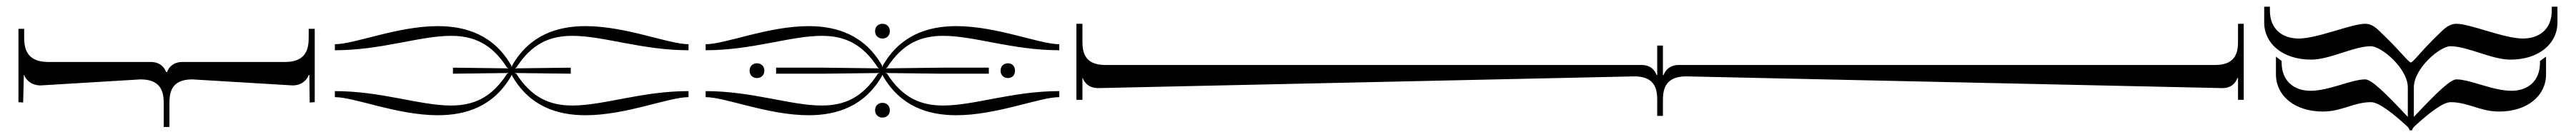

<svg xmlns="http://www.w3.org/2000/svg" viewBox="-20 -447 7677 409"><path d="M524 -262C496 -262 483 -246 478 -232H475C470 -246 457 -262 429 -262H123C55 -262 52 -309 52 -337V-361H35V-142L49 -141L51 -223H52C57 -209 73 -192 101 -192L399 -210C467 -210 468 -163 468 -135V-68H485V-135C485 -163 485 -210 553 -210L852 -192C880 -192 895 -209 900 -223H902L903 -141L918 -142V-361H900V-337C900 -309 898 -262 830 -262Z M1681 -227V-245C1672 -245 1528 -243 1519 -243L1516 -242V-244H1518C1565 -318 1620 -340 1686 -340C1779 -340 1893 -297 2032 -297V-315C1973 -315 1846 -369 1725 -369C1640 -369 1558 -342 1506 -251V-248H1504V-251C1452 -342 1370 -369 1285 -369C1164 -369 1037 -315 978 -315V-297C1117 -297 1231 -340 1324 -340C1390 -340 1445 -318 1492 -244H1494V-242L1491 -243C1482 -243 1339 -245 1330 -245V-227C1339 -227 1483 -229 1492 -229L1494 -230L1495 -228H1492C1445 -154 1390 -132 1324 -132C1231 -132 1117 -175 978 -175V-157C1037 -157 1164 -103 1285 -103C1370 -103 1452 -130 1504 -221V-223H1506V-221C1558 -130 1640 -103 1725 -103C1846 -103 1973 -157 2032 -157V-175C1893 -175 1779 -132 1686 -132C1620 -132 1565 -154 1518 -228H1515L1516 -230L1518 -229C1527 -229 1672 -227 1681 -227Z M2610 -96C2623 -96 2632 -105 2632 -118C2632 -131 2623 -140 2610 -140C2597 -140 2588 -131 2588 -118C2588 -105 2597 -96 2610 -96ZM2984 -258C2971 -258 2962 -249 2962 -236C2962 -223 2971 -214 2984 -214C2997 -214 3005 -223 3005 -236C3005 -249 2997 -258 2984 -258ZM2236 -258C2223 -258 2214 -249 2214 -236C2214 -223 2223 -214 2236 -214C2249 -214 2258 -223 2258 -236C2258 -249 2249 -258 2236 -258ZM2610 -376C2597 -376 2588 -367 2588 -354C2588 -341 2597 -332 2610 -332C2623 -332 2632 -341 2632 -354C2632 -367 2623 -376 2610 -376ZM2623 -229C2632 -229 2777 -227 2786 -227H2927V-245H2786C2777 -245 2633 -243 2624 -243L2621 -242V-244H2623C2670 -318 2725 -340 2791 -340C2884 -340 2998 -297 3137 -297V-315C3078 -315 2951 -369 2830 -369C2745 -369 2663 -342 2611 -251V-248H2609V-251C2557 -342 2475 -369 2390 -369C2269 -369 2142 -315 2083 -315V-297C2222 -297 2336 -340 2429 -340C2495 -340 2550 -318 2597 -244H2599V-242L2596 -243C2587 -243 2444 -245 2435 -245H2293V-227H2435C2444 -227 2588 -229 2597 -229L2599 -230L2600 -228H2597C2550 -154 2495 -132 2429 -132C2336 -132 2222 -175 2083 -175V-157C2142 -157 2269 -103 2390 -103C2475 -103 2557 -130 2609 -221V-223H2611V-221C2663 -130 2745 -103 2830 -103C2951 -103 3078 -157 3137 -157V-175C2998 -175 2884 -132 2791 -132C2725 -132 2670 -154 2623 -228H2620L2621 -230Z M4872 -253H3274C3206 -253 3206 -300 3206 -328V-376H3188V-149H3206V-214H3207C3212 -200 3225 -184 3253 -184L4851 -219C4919 -219 4919 -172 4919 -144V-101H4936V-144C4936 -172 4937 -219 5005 -219L6603 -184C6631 -184 6643 -200 6648 -214H6650V-149H6667V-376H6650V-328C6650 -300 6650 -253 6582 -253H4984C4956 -253 4943 -237 4938 -223H4936V-311H4919V-223H4917C4912 -237 4900 -253 4872 -253Z M7161 -58H7169C7169 -62 7171 -64 7174 -68C7214 -105 7259 -142 7284 -142C7335 -142 7372 -114 7428 -114C7512 -114 7568 -161 7568 -225V-278L7550 -265V-260C7550 -206 7515 -176 7465 -176C7409 -176 7342 -210 7301 -210C7284 -210 7248 -177 7174 -98V-186C7174 -243 7252 -309 7283 -309C7334 -309 7406 -269 7462 -269C7546 -269 7602 -316 7602 -380V-427H7585V-415C7585 -361 7549 -332 7499 -332C7443 -332 7342 -376 7301 -376C7281 -376 7267 -364 7250 -347C7194 -293 7186 -277 7167 -261H7163C7144 -277 7135 -293 7079 -347C7062 -364 7049 -376 7029 -376C6988 -376 6887 -332 6831 -332C6781 -332 6745 -361 6745 -415V-427H6728V-380C6728 -316 6784 -269 6868 -269C6924 -269 6995 -309 7046 -309C7077 -309 7156 -243 7156 -186V-98C7085 -174 7047 -210 7029 -210C6988 -210 6922 -176 6866 -176C6816 -176 6780 -206 6780 -260V-265L6763 -278V-225C6763 -161 6819 -114 6903 -114C6959 -114 6995 -142 7046 -142C7071 -142 7116 -105 7156 -68C7159 -64 7161 -62 7161 -58Z"/></svg>

Font: FoglihtenDeH04
Style: Regular
Weight: 500
Version: Version 0.68